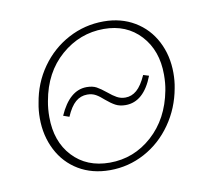

<svg xmlns="http://www.w3.org/2000/svg" viewBox="-56 -474 600 541"><g transform="rotate(-10 244.5 -204.0)"><path d="M48 -174Q48 -197 52 -217Q61 -273 92.5 -317.5Q124 -362 171 -387Q218 -412 272 -412Q322 -412 360.5 -389Q399 -366 420 -325.5Q441 -285 441 -235Q441 -212 437 -192Q427 -136 395.5 -91Q364 -46 317.5 -21Q271 4 218 4Q167 4 128.5 -19Q90 -42 69 -83Q48 -124 48 -174ZM410 -190Q414 -210 414 -235Q414 -304 374 -347.5Q334 -391 269 -391Q200 -391 146.5 -344.5Q93 -298 79 -218Q75 -197 75 -173Q75 -103 115 -60Q155 -17 221 -17Q290 -17 342.5 -64Q395 -111 410 -190ZM238 -194Q226 -205 215.5 -211Q205 -217 191 -217Q172 -217 157.5 -204.5Q143 -192 131 -164L114 -170Q144 -238 193 -238Q210 -238 221 -232Q232 -226 248 -213Q261 -202 272 -196Q283 -190 296 -190Q314 -190 328.5 -202.5Q343 -215 356 -244L372 -239Q345 -169 293 -169Q276 -169 264 -175.5Q252 -182 238 -194Z"/></g></svg>

Font: Ysabeau Infant Extralight
Style: Italic
Weight: 200
Italic angle: -12°
Designer: Christian Thalmann (Catharsis Fonts)
Version: Version 0.003